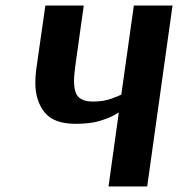

<svg xmlns="http://www.w3.org/2000/svg" viewBox="-20 -670 640 690"><path d="M509 0H370L407 -266Q407 -266 390 -256Q373 -246 338.5 -235.5Q304 -225 252 -225Q173 -225 140 -266.5Q107 -308 107 -372Q107 -395 110 -419L143 -650H281L251 -436Q249 -420 247.5 -405.5Q246 -391 246 -380Q246 -336 263 -320.5Q280 -305 314 -305Q352 -305 380.5 -315.5Q409 -326 416 -330L461 -650H600Z"/></svg>

Font: Arsenal SC
Style: Bold Italic
Weight: 700
Italic angle: -9.10001°
Designer: Andrij Shevchenko
Foundry: Stairsfor
Version: Version 2.001; ttfautohint (v1.8.4.7-5d5b)